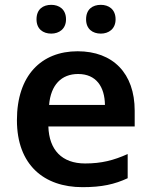

<svg xmlns="http://www.w3.org/2000/svg" viewBox="-20 -764 625 794"><path d="M131 -684C131 -644 158 -625 192 -625C224 -625 253 -644 253 -684C253 -726 224 -744 192 -744C158 -744 131 -726 131 -684ZM336 -684C336 -644 363 -625 397 -625C429 -625 458 -644 458 -684C458 -726 429 -744 397 -744C363 -744 336 -726 336 -684ZM301 -552C151 -552 50 -452 50 -267C50 -82 162 10 321 10C402 10 454 -2 508 -27V-127C450 -101 400 -88 332 -88C236 -88 183 -144 180 -241H537V-306C537 -461 447 -552 301 -552ZM303 -458C378 -458 413 -405 414 -330H183C190 -413 234 -458 303 -458Z"/></svg>

Font: Noto Sans Lao SemiBold
Style: Regular
Weight: 600
Designer: Monotype Design Team
Foundry: Monotype Imaging Inc.
Version: Version 2.003